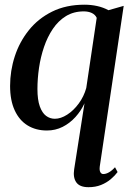

<svg xmlns="http://www.w3.org/2000/svg" viewBox="-20 -545 567 818"><path d="M405 164.5Q403 180.5 407.5 188.5Q412 196.5 420 196.5Q431.5 196.5 444.2 189.2Q457 182 470 167.5L481 188Q469.5 203.5 451.8 218.5Q434 233.5 410.5 243Q387 252.5 357 252.5Q319.5 252.5 305 231.8Q290.5 211 296 176L340 -105Q325.5 -73 301.5 -46.5Q277.5 -20 246.8 -4.5Q216 11 180 11Q133 11 97.8 -10.5Q62.5 -32 42.8 -74.5Q23 -117 23 -179Q23 -243.5 43 -305Q63 -366.5 102.8 -416.2Q142.5 -466 202 -495.5Q261.5 -525 340 -525Q368.5 -525 394.2 -519.2Q420 -513.5 442 -501.5L507 -520ZM392 -469Q385.5 -483 370.8 -489.8Q356 -496.5 337 -496.5Q294 -496.5 261.2 -476.5Q228.5 -456.5 205.2 -422Q182 -387.5 167.5 -344.8Q153 -302 146.2 -255.8Q139.5 -209.5 139.5 -165.5Q139.5 -120 149.5 -92Q159.5 -64 176.2 -51.5Q193 -39 213.5 -39Q239 -39 266.2 -56.5Q293.5 -74 315.5 -104Q337.5 -134 347.5 -170Z"/></svg>

Font: Merriweather 120pt Medium
Style: Italic
Weight: 500
Italic angle: -7.8°
Version: Version 2.101